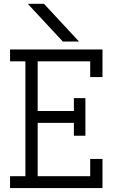

<svg xmlns="http://www.w3.org/2000/svg" viewBox="-20 -958 602 978"><path d="M299.8 -746.6 121.6 -938.5H204.1L382.3 -746.6ZM31.2 0V-60.5H109.4V-645.5H31.2V-706.1H502V-565.4H439.5V-645.5H171.9V-392.6H356.4V-458H415V-266.6H356.4V-332H171.9V-60.5H439.5V-148.4H502V0Z"/></svg>

Font: Kay Pho Du
Style: Regular
Weight: 400
Designer: Victor Gaultney, Khu Oo Reh
Foundry: SIL International
Version: Version 3.000